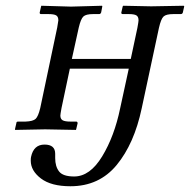

<svg xmlns="http://www.w3.org/2000/svg" viewBox="-20 -451 661 668"><path d="M398 -74 428 -212H223L194 -75Q190 -53 190 -49Q190 -37 198 -32.5Q206 -28 225 -28H245Q250 -28 250 -22L245 -1L244 1L137 -1L33 1L32 -1L37 -23Q37 -28 43 -28H69Q95 -29 104 -37.5Q113 -46 120 -75L179 -355Q183 -377 183 -380Q183 -393 175.5 -397.5Q168 -402 148 -402H123Q118 -402 118 -407L123 -429L124 -431L227 -428L335 -431L336 -429L332 -408Q330 -402 325 -402H304Q279 -402 270 -393.5Q261 -385 254 -355L230 -246H435L458 -354Q462 -376 462 -380Q462 -393 454.5 -397.5Q447 -402 428 -402H407Q402 -402 402 -407L407 -429L409 -431L506 -429L619 -431L621 -429L616 -407Q614 -402 609 -402H583Q558 -402 549 -393.5Q540 -385 533 -354L473 -74Q447 49 386 123Q325 197 225 197Q158 197 122.5 170Q87 143 87 108Q87 99 88 95Q97 52 135 52Q172 52 172 84V99Q172 128 185.5 145.5Q199 163 238 163Q293 163 335.5 93Q378 23 398 -74Z"/></svg>

Font: Linux Libertine O
Style: Italic
Weight: 400
Italic angle: -12°
Designer: Philipp H. Poll
Foundry: Philipp H. Poll
Version: Version 5.1.6